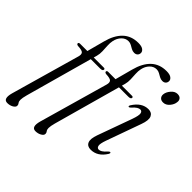

<svg xmlns="http://www.w3.org/2000/svg" viewBox="-236 -901 1268 1268"><g transform="rotate(45 397.5 -267.0)"><path d="M66.5 -427.5Q66.5 -437 80 -437H147.5L180 -558.5Q199.5 -634 241.2 -673.8Q283 -713.5 348 -713.5Q378.5 -713.5 392.8 -703Q407 -692.5 407 -678.5Q407 -664.5 398.2 -655.8Q389.5 -647 374 -647Q359.5 -647 347 -654Q334.5 -661 321.8 -668.2Q309 -675.5 294 -675.5Q266.5 -675.5 246.2 -654.2Q226 -633 219.5 -601.5Q215 -581 216.5 -556.5Q218 -532 219 -507Q220 -482 214 -460L207.5 -436.5H301Q312.5 -436.5 312.5 -428.5Q312.5 -415 289.5 -415H201.5L71.5 53Q62.5 86 62.5 103.5Q62.5 119 69.2 127Q76 135 76 145.5Q76 159 57.8 169.5Q39.5 180 16 180Q-25 180 -6.5 112.5L131 -370.5Q137.5 -393.5 128.5 -404.5Q119.5 -415.5 79.5 -417Q66.5 -419.5 66.5 -427.5ZM329.5 -427.5Q329.5 -437 343 -437H410.5L443 -558.5Q462.5 -634 504.2 -673.8Q546 -713.5 611 -713.5Q641.5 -713.5 655.8 -703Q670 -692.5 670 -678.5Q670 -664.5 661.2 -655.8Q652.5 -647 637 -647Q622.5 -647 610 -654Q597.5 -661 584.8 -668.2Q572 -675.5 557 -675.5Q529.5 -675.5 509.2 -654.2Q489 -633 482.5 -601.5Q478 -581 479.5 -556.5Q481 -532 482 -507Q483 -482 477 -460L470.5 -436.5H564Q575.5 -436.5 575.5 -428.5Q575.5 -415 552.5 -415H464.5L334.5 53Q325.5 86 325.5 103.5Q325.5 119 332.2 127Q339 135 339 145.5Q339 159 320.8 169.5Q302.5 180 279 180Q238 180 256.5 112.5L394 -370.5Q400.5 -393.5 391.5 -404.5Q382.5 -415.5 342.5 -417Q329.5 -419.5 329.5 -427.5ZM741 -550Q721.5 -550 711.8 -561.5Q702 -573 704 -589.5Q706 -612 725.5 -635Q745 -658 769.5 -658Q790 -658 799.2 -646.5Q808.5 -635 806 -618.5Q804 -594.5 785 -572.2Q766 -550 741 -550ZM653.5 -106Q638 -62.5 642.2 -46Q646.5 -29.5 661 -29.5Q671 -29.5 683.5 -37Q696 -44.5 714 -65Q723 -74 728 -71.5Q734 -68.5 727.5 -56.5Q687 8.5 623.5 8.5Q591 8.5 580.2 -16Q569.5 -40.5 587 -89L674 -330Q690.5 -376.5 687 -394Q683.5 -411.5 668 -411.5Q658 -411.5 645.5 -404Q633 -396.5 614.5 -375.5Q605.5 -367 600.5 -369.5Q595 -372.5 601.5 -384Q643.5 -451 705 -451Q736.5 -451 748 -426.2Q759.5 -401.5 740.5 -349Z"/></g></svg>

Font: Fraunces 72pt S000 Light
Style: Italic
Weight: 300
Italic angle: -16°
Version: Version 1.000; ttfautohint (v1.8.3)